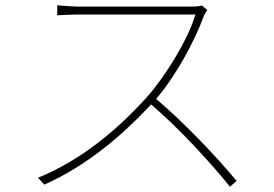

<svg xmlns="http://www.w3.org/2000/svg" viewBox="-20 -698 1040 728"><path d="M766 -660 746 -677C735 -674 721 -673 700 -673C669 -673 307 -673 281 -673C249 -673 197 -678 197 -678V-640C197 -640 251 -643 281 -643C307 -643 691 -643 721 -643C693 -548 608 -410 538 -331C426 -206 285 -89 124 -24L148 2C308 -69 442 -183 553 -302C661 -210 783 -76 852 10L877 -12C806 -98 685 -227 572 -323C646 -409 717 -540 752 -635C754 -641 762 -655 766 -660Z"/></svg>

Font: Harano Aji Gothic TW ExtraLight
Style: Regular
Weight: 250
Foundry: Masamichi Hosoda
Version: HaranoAjiGothicTW-ExtraLight version 20230610;ttx 4.39.4